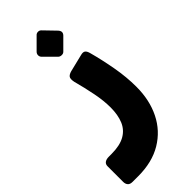

<svg xmlns="http://www.w3.org/2000/svg" viewBox="-327 -680 982 982"><g transform="rotate(-45 164.0 -188.5)"><path d="M-14 254Q-32 254 -40 244.5Q-48 235 -48 220V107Q-48 92 -37.5 84.5Q-27 77 -9 77H10Q71 77 107.5 56.5Q144 36 160 -2.5Q176 -41 176 -95Q176 -143 164.5 -201.5Q153 -260 137 -319Q132 -344 139 -353.5Q146 -363 164 -368L258 -391Q276 -396 285 -389.5Q294 -383 299 -363Q317 -297 330.5 -221.5Q344 -146 344 -76Q344 20 307 94.5Q270 169 199 211.5Q128 254 27 254ZM206 -467Q199 -460 187.5 -460.5Q176 -461 169 -468L110 -527Q102 -535 102 -545.5Q102 -556 110 -564L169 -623Q176 -631 187 -631Q198 -631 205 -623L262 -564Q282 -544 265 -526Z"/></g></svg>

Font: Rubik ExtraBold
Style: Italic
Weight: 800
Italic angle: -12°
Designer: Hubert and Fischer
Foundry: Hubert and Fischer
Version: Version 2.300;gftools[0.9.30]